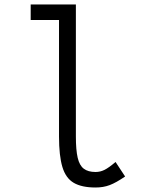

<svg xmlns="http://www.w3.org/2000/svg" viewBox="-20 -820 640 854"><path d="M405 14Q343.5 14 308 -6.8Q272.5 -27.5 257.5 -77.2Q242.5 -127 242.5 -212.5V-731H116.5V-800H317.5V-212.5Q317.5 -153 325.5 -118.5Q333.5 -84 352.8 -69.5Q372 -55 405 -55Q426 -55 445 -64.5Q464 -74 494 -99.5L536.5 -35Q496.5 -7.5 468.2 3.2Q440 14 405 14Z"/></svg>

Font: Victor Mono Thin
Style: Regular
Weight: 100
Monospace: yes
Designer: Rune Bjørnerås
Version: Version 1.561;gftools[0.9.30]